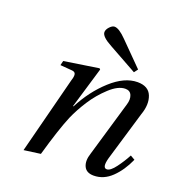

<svg xmlns="http://www.w3.org/2000/svg" viewBox="-132 -835 899 959"><g transform="rotate(20 317.5 -355.5)"><path d="M276 -680Q276 -694 289.5 -708.5Q303 -723 315 -723Q339 -723 379 -682L498 -562L483 -542L332 -626Q276 -656 276 -680ZM98 12 203 -397Q211 -421 208 -432.5Q205 -444 188 -445L126 -450L132 -474L315 -502L320 -497L255 -279H258Q306 -372 377.5 -437Q449 -502 518 -502Q576 -502 593 -459Q610 -416 589 -357L511 -95Q496 -40 521 -40Q540 -40 566 -75Q592 -110 611 -146L635 -132Q607 -69 565 -28.5Q523 12 470 12Q431 12 418 -16Q405 -44 419 -86L505 -379Q514 -408 505.5 -429Q497 -450 472 -450Q434 -450 389 -408.5Q344 -367 311.5 -316.5Q279 -266 258 -218Q227 -144 186 0Z"/></g></svg>

Font: Heuristica
Style: Italic
Weight: 400
Italic angle: -13°
Version: Version 1.0.2